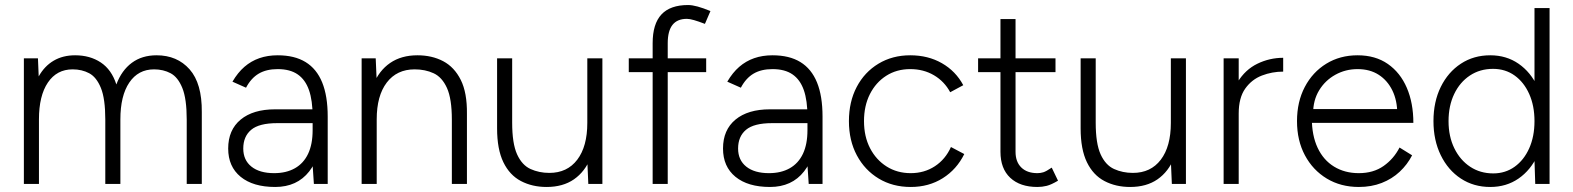

<svg xmlns="http://www.w3.org/2000/svg" viewBox="-20 -732 6261 764"><path d="M75 0V-500H131L134 -428Q157 -469 193.5 -490.5Q230 -512 279 -512Q338 -512 381 -483.5Q424 -455 443 -396Q464 -452 504.5 -482Q545 -512 603 -512Q685 -512 734.5 -456Q784 -400 783 -286V0H723V-256Q723 -339 705.5 -382Q688 -425 659 -440.5Q630 -456 593 -456Q530 -456 494.5 -403.5Q459 -351 459 -257V0H399V-256Q399 -339 381.5 -382Q364 -425 335 -440.5Q306 -456 269 -456Q206 -456 170.5 -403.5Q135 -351 135 -257V0Z M1229 0 1224 -75V-268Q1224 -332 1209.5 -373.5Q1195 -415 1164.5 -436Q1134 -457 1085 -457Q1040 -457 1009.5 -439Q979 -421 959 -383L905 -407Q926 -443 952.5 -466Q979 -489 1012 -500.5Q1045 -512 1085 -512Q1152 -512 1196 -485Q1240 -458 1262 -404Q1284 -350 1284 -268V0ZM1075 12Q987 12 937.5 -28.5Q888 -69 888 -141Q888 -215 937.5 -256Q987 -297 1075 -297H1225V-242H1083Q1011 -242 979.5 -215.5Q948 -189 948 -141Q948 -95 980.5 -69Q1013 -43 1071 -43Q1119 -43 1153.5 -62.5Q1188 -82 1206 -120Q1224 -158 1224 -214H1259Q1259 -112 1210.5 -50Q1162 12 1075 12Z M1419 0V-500H1475L1479 -408V0ZM1778 0V-256H1838V0ZM1778 -256Q1778 -339 1758.5 -382Q1739 -425 1705.5 -440.5Q1672 -456 1630 -456Q1559 -456 1519 -403.5Q1479 -351 1479 -257H1442Q1442 -337 1465 -394Q1488 -451 1532.5 -481.5Q1577 -512 1641 -512Q1699 -512 1743.5 -488.5Q1788 -465 1813.5 -414Q1839 -363 1838 -279V-256Z M2321 0 2317 -92V-500H2377V0ZM1958 -244V-500H2018V-244ZM2018 -244Q2018 -161 2037.5 -118Q2057 -75 2091 -59.5Q2125 -44 2166 -44Q2237 -44 2277 -96.5Q2317 -149 2317 -243H2354Q2354 -163 2331 -106Q2308 -49 2264 -18.5Q2220 12 2155 12Q2098 12 2053 -11.5Q2008 -35 1983 -86.5Q1958 -138 1958 -221V-244Z M2577 0V-560Q2577 -637 2612 -674.5Q2647 -712 2718 -712Q2734 -712 2756 -706Q2778 -700 2807 -688L2785 -637Q2759 -647 2741.5 -652Q2724 -657 2713 -657Q2675 -657 2656 -633Q2637 -609 2637 -560V0ZM2482 -445V-500H2790V-445Z M3198 0 3193 -75V-268Q3193 -332 3178.5 -373.5Q3164 -415 3133.5 -436Q3103 -457 3054 -457Q3009 -457 2978.5 -439Q2948 -421 2928 -383L2874 -407Q2895 -443 2921.5 -466Q2948 -489 2981 -500.5Q3014 -512 3054 -512Q3121 -512 3165 -485Q3209 -458 3231 -404Q3253 -350 3253 -268V0ZM3044 12Q2956 12 2906.5 -28.5Q2857 -69 2857 -141Q2857 -215 2906.5 -256Q2956 -297 3044 -297H3194V-242H3052Q2980 -242 2948.5 -215.5Q2917 -189 2917 -141Q2917 -95 2949.5 -69Q2982 -43 3040 -43Q3088 -43 3122.5 -62.5Q3157 -82 3175 -120Q3193 -158 3193 -214H3228Q3228 -112 3179.5 -50Q3131 12 3044 12Z M3604 12Q3532 12 3476.5 -21.5Q3421 -55 3389.5 -114Q3358 -173 3358 -250Q3358 -327 3389 -386Q3420 -445 3475.5 -478.5Q3531 -512 3602 -512Q3673 -512 3728 -480.5Q3783 -449 3813 -393L3761 -365Q3738 -408 3696.5 -432.5Q3655 -457 3602 -457Q3548 -457 3506.5 -430.5Q3465 -404 3441.5 -357.5Q3418 -311 3418 -250Q3418 -189 3442 -142.5Q3466 -96 3508 -69.5Q3550 -43 3604 -43Q3658 -43 3700 -70.5Q3742 -98 3764 -147L3817 -119Q3787 -58 3731.5 -23Q3676 12 3604 12Z M4108 12Q4039 12 4000 -24.5Q3961 -61 3961 -128V-656H4021V-128Q4021 -88 4044 -65.5Q4067 -43 4108 -43Q4120 -43 4131.5 -46.5Q4143 -50 4165 -65L4190 -13Q4163 3 4145 7.5Q4127 12 4108 12ZM3872 -445V-500H4180V-445Z M4643 0 4639 -92V-500H4699V0ZM4280 -244V-500H4340V-244ZM4340 -244Q4340 -161 4359.5 -118Q4379 -75 4413 -59.5Q4447 -44 4488 -44Q4559 -44 4599 -96.5Q4639 -149 4639 -243H4676Q4676 -163 4653 -106Q4630 -49 4586 -18.5Q4542 12 4477 12Q4420 12 4375 -11.5Q4330 -35 4305 -86.5Q4280 -138 4280 -221V-244Z M4874 -274Q4874 -355 4904.5 -405Q4935 -455 4983.5 -478.5Q5032 -502 5086 -502V-447Q5042 -447 5001.5 -431.5Q4961 -416 4935 -379.5Q4909 -343 4909 -280ZM4849 0V-500H4909V0Z M5387 12Q5315 12 5259.5 -21.5Q5204 -55 5172.5 -114Q5141 -173 5141 -250Q5141 -327 5172 -386Q5203 -445 5257.5 -478.5Q5312 -512 5382 -512Q5453 -512 5502.5 -477.5Q5552 -443 5578 -382.5Q5604 -322 5604 -243H5177L5200 -262Q5200 -193 5223 -144Q5246 -95 5288.5 -69Q5331 -43 5387 -43Q5445 -43 5485.5 -71.5Q5526 -100 5549 -145L5599 -114Q5580 -77 5549.5 -48.5Q5519 -20 5478 -4Q5437 12 5387 12ZM5205 -280 5180 -298H5565L5540 -279Q5540 -332 5520.5 -372Q5501 -412 5466 -434.5Q5431 -457 5382 -457Q5334 -457 5293.5 -434.5Q5253 -412 5229 -372.5Q5205 -333 5205 -280Z M6089 0 6086 -93V-700H6146V0ZM5910 12Q5844 12 5793 -21.5Q5742 -55 5713 -114.5Q5684 -174 5684 -250Q5684 -327 5713 -386Q5742 -445 5793 -478.5Q5844 -512 5910 -512Q5974 -512 6022.5 -478.5Q6071 -445 6098.5 -386Q6126 -327 6126 -250Q6126 -174 6098.5 -114.5Q6071 -55 6022.5 -21.5Q5974 12 5910 12ZM5922 -42Q5970 -42 6007 -68.5Q6044 -95 6065 -142Q6086 -189 6086 -250Q6086 -311 6065 -358Q6044 -405 6007 -431.5Q5970 -458 5921 -458Q5869 -458 5829 -431.5Q5789 -405 5766.5 -358Q5744 -311 5744 -250Q5744 -189 5767 -142Q5790 -95 5830 -68.5Q5870 -42 5922 -42Z"/></svg>

Font: Figtree Light
Style: Regular
Weight: 300
Designer: Erik Kennedy
Foundry: Erik Kennedy
Version: Version 2.001;gftools[0.9.30]